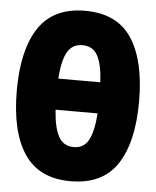

<svg xmlns="http://www.w3.org/2000/svg" viewBox="-53 -770 668 824"><g transform="rotate(5 281.5 -358.0)"><path d="M281 9Q146 9 82 -86Q18 -181 18 -359Q18 -535 81.5 -630Q145 -725 281 -725Q418 -725 481.5 -629.5Q545 -534 545 -357Q545 -182 482 -86.5Q419 9 281 9ZM282 -577Q238 -577 217 -539.5Q196 -502 191 -425H372Q368 -502 347.5 -539.5Q327 -577 282 -577ZM282 -138Q327 -138 347 -177Q367 -216 372 -291H191Q196 -214 217 -176Q238 -138 282 -138Z"/></g></svg>

Font: Noto Sans Mono SemiCondensed Black
Style: Regular
Weight: 900
Width: 4
Designer: Monotype Design Team
Foundry: Monotype Imaging Inc.
Version: Version 2.014; ttfautohint (v1.8.4.7-5d5b)